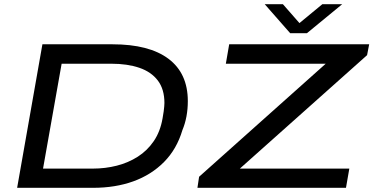

<svg xmlns="http://www.w3.org/2000/svg" viewBox="-20 -899 1787 919"><path d="M62 0 183 -687H518Q694 -687 786.5 -617.5Q879 -548 879 -415Q879 -377 872.5 -342Q866 -307 853 -276Q826 -185 765 -123.5Q704 -62 618 -31Q532 0 425 0ZM186 -92H424Q484 -92 539 -106Q594 -120 639.5 -149Q685 -178 716 -223.5Q747 -269 758 -332Q762 -353 763.5 -366Q765 -379 766 -388.5Q767 -398 767 -406Q767 -472 735.5 -513.5Q704 -555 647 -574.5Q590 -594 513 -594H275ZM925 0 933 -53 1539 -594H1061L1077 -687H1747L1737 -635L1128 -92H1652L1636 0ZM1618 -879 1449 -740H1369L1247 -879H1334L1433 -766H1386L1523 -879Z"/></svg>

Font: Archivo Expanded
Style: Italic
Weight: 400
Width: 7
Italic angle: -10°
Designer: Hector Gatti
Foundry: Omnibus-Type
Version: Version 2.001